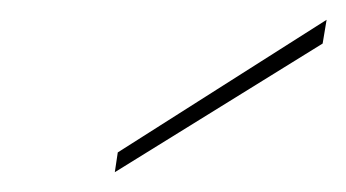

<svg xmlns="http://www.w3.org/2000/svg" viewBox="-20 -760 350 194"><path d="M99 -606 310 -740 306 -716 96 -586Z"/></svg>

Font: Poppins Thin
Style: Italic
Weight: 250
Italic angle: -10°
Designer: Ninad Kale (Devanagari), Jonny Pinhorn (Latin)
Foundry: Indian Type Foundry
Version: Version 3.200;PS 1.000;hotconv 16.6.54;makeotf.lib2.5.65590